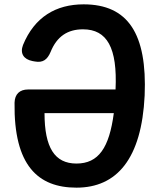

<svg xmlns="http://www.w3.org/2000/svg" viewBox="-20 -816 727 884"><path d="M129 -535 140 -533C177 -526 198 -541 213 -577C242 -649 292 -681 362 -681C473 -681 521 -596 512 -404H109C71 -404 48 -383 47 -343C43 -54 155 48 332 48C518 48 632 -85 646 -376C658 -661 569 -796 365 -796C238 -796 139 -738 86 -609C71 -570 89 -543 129 -535ZM185 -295H504C483 -136 434 -63 332 -63C232 -63 185 -136 185 -295Z"/></svg>

Font: 寒蝉团圆体 Round
Style: Regular
Weight: 500
Designer: 寒蝉字型
Version: Version 2.700;Glyphs 3.1.1 (3135)